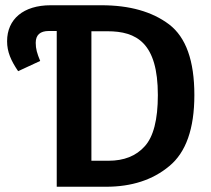

<svg xmlns="http://www.w3.org/2000/svg" viewBox="-20 -711 803 731"><path d="M173 -691C69 -691 7 -638 7 -554C7 -513 22 -480 49 -440L133 -479C121 -508 116 -525 116 -548C116 -578 133 -593 166 -593H196V0H384C481 0 562 -26 625 -79C688 -131 720 -221 720 -349C720 -480 688 -569 624 -618C559 -667 473 -691 366 -691ZM328 -99V-592H389C500 -592 581 -548 581 -349C581 -255 564 -190 531 -154C498 -117 452 -99 393 -99Z"/></svg>

Font: Fira Sans Medium
Style: Regular
Weight: 500
Designer: Carrois Corporate & Edenspiekermann AG
Foundry: Carrois Corporate GbR & Edenspiekermann AG
Version: Version 4.203